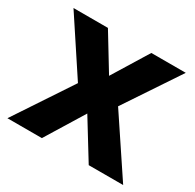

<svg xmlns="http://www.w3.org/2000/svg" viewBox="-125 -681 828 816"><g transform="rotate(30 289.0 -273.0)"><path d="M190 -279 14 -546H183L289 -372L396 -546H565L387 -279L573 0H404L289 -187L174 0H5Z"/></g></svg>

Font: Noto IKEA Arabic
Style: Bold
Weight: 700
Designer: Monotype Design Team
Foundry: Monotype Imaging Inc.
Version: Version 1.200